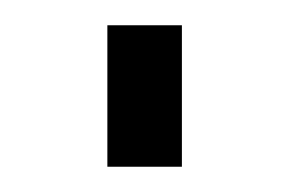

<svg xmlns="http://www.w3.org/2000/svg" viewBox="-20 -378 229 152"><path d="M65 -246V-358H124V-246Z"/></svg>

Font: Raleway Thin
Style: Regular
Weight: 400
Version: Version 4.026